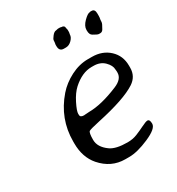

<svg xmlns="http://www.w3.org/2000/svg" viewBox="-161 -784 794 863"><g transform="rotate(-30 236.5 -353.0)"><path d="M323.7 -458.5H313Q264.2 -458.5 215.8 -415Q193.4 -394.5 174.8 -357.7Q156.2 -320.8 156.2 -305.2L156.7 -302.2V-299.8Q156.7 -287.1 176.8 -287.1L179.7 -287.6L196.3 -288.6Q199.7 -289.1 202.6 -289.1Q266.6 -289.1 356.9 -326.7Q401.9 -345.2 401.9 -378.4V-385.3Q400.9 -392.1 400.9 -395Q400.9 -416 379.6 -437.3Q358.4 -458.5 323.7 -458.5ZM257.8 -591.8H247.1Q223.6 -591.8 223.6 -618.7V-627L224.1 -628.4L225.6 -638.7Q226.1 -640.1 226.1 -646.7Q226.1 -653.3 237.1 -667Q248 -680.7 257.8 -680.7L268.6 -683.1H279.8Q284.2 -681.6 286.1 -681.6Q301.8 -681.6 301.8 -667.5L304.2 -657.2V-644.5L302.2 -633.3Q302.2 -619.6 288.3 -605.7Q274.4 -591.8 257.8 -591.8ZM456.5 -653.3V-638.7L456.1 -636.7V-633.3L454.1 -621.1Q453.6 -619.1 453.6 -611.3Q453.6 -603.5 439.5 -580.1Q433.6 -570.3 423.8 -570.3H416.5Q409.7 -570.3 388.7 -583Q377 -589.8 377 -610.4V-614.3Q377 -634.3 397.7 -655Q418.5 -675.8 429.7 -675.8L432.1 -676.8H439.9Q456.5 -676.8 456.5 -653.3ZM258.3 -23.4H237.8Q165.5 -23.4 114.7 -81.5Q74.7 -127.9 74.7 -199.7V-210Q74.7 -327.1 153.3 -417.5Q183.1 -451.7 227.3 -474.4Q271.5 -497.1 316.9 -497.1H337.4Q391.6 -497.1 427 -464.1Q462.4 -431.2 462.4 -379.4V-369.6Q462.4 -369.6 462.4 -368.7Q462.4 -324.2 424.8 -299.3Q366.2 -260.7 220.7 -229.5Q171.4 -218.8 163.6 -213.9Q155.8 -209 155.8 -171.1Q155.8 -133.3 196.8 -104Q224.6 -84 285.2 -84Q312 -84 334.5 -93Q356.9 -102.1 379.4 -113.3Q401.9 -124.5 410.2 -124.5Q422.4 -124.5 422.4 -101.6Q422.4 -76.2 361.6 -49.8Q300.8 -23.4 258.3 -23.4Z"/></g></svg>

Font: Averia Sans Libre Light
Style: Italic
Weight: 300
Italic angle: -8.5°
Version: Version 1.002